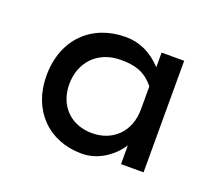

<svg xmlns="http://www.w3.org/2000/svg" viewBox="-66 -742 515 469"><g transform="rotate(20 191.0 -507.5)"><path d="M197.3 -603.5C233.4 -603.5 259.8 -596.7 284.2 -566.4V-506.8C284.2 -448.2 245.1 -411.1 191.4 -411.1C135.7 -411.1 98.6 -449.2 98.6 -504.9C98.6 -560.5 135.7 -603.5 197.3 -603.5ZM189.5 -660.2C102.5 -660.2 39.1 -601.6 39.1 -504.9C39.1 -416 98.6 -355.5 184.6 -355.5C228.5 -355.5 264.6 -382.8 284.2 -413.1V-364.3H342.8V-654.3H284.2V-616.2C256.8 -645.5 225.6 -660.2 189.5 -660.2Z"/></g></svg>

Font: Sen-gleads
Style: Bold
Weight: 700
Designer: Kosal Sen, Philatype
Foundry: Philatype
Version: Version 1.004; ttfautohint (v1.8.3)